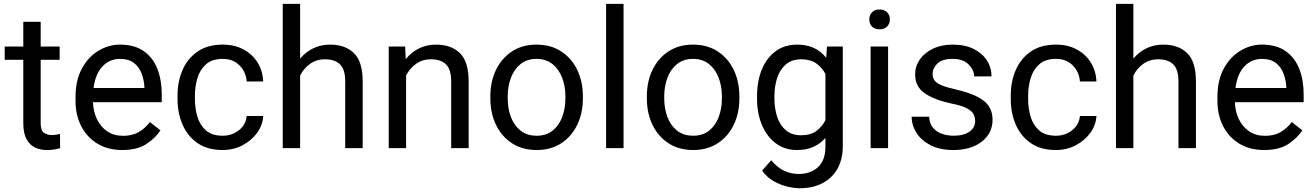

<svg xmlns="http://www.w3.org/2000/svg" viewBox="-20 -770 6833 998"><path d="M290 -528.3V-459H191.4V-130.9Q191.4 -90.3 209.2 -79.1Q227.1 -67.9 249.5 -67.9Q260.7 -67.9 273.2 -70.1Q285.6 -72.3 292 -73.7L292.5 0Q281.7 3.4 264.4 6.6Q247.1 9.8 222.7 9.8Q189.5 9.8 161.6 -3.4Q133.8 -16.6 117.4 -47.6Q101.1 -78.6 101.1 -131.3V-459H4.4V-528.3H101.1V-656.7H191.4V-528.3Z M615.2 9.8Q541.5 9.8 487.1 -22.9Q432.6 -55.7 402.6 -113.5Q372.6 -171.4 372.6 -245.6V-266.1Q372.6 -352.5 405.5 -413.3Q438.5 -474.1 491.5 -506.1Q544.4 -538.1 603.5 -538.1Q679.2 -538.1 727.3 -504.2Q775.4 -470.2 798.1 -411.9Q820.8 -353.5 820.8 -279.3V-238.8H463.4Q464.8 -190.4 483.9 -150.6Q502.9 -110.8 537.4 -87.4Q571.8 -64 620.1 -64Q668 -64 701.2 -83.5Q734.4 -103 759.3 -135.7L814 -92.3Q788.6 -53.2 741.2 -21.7Q693.8 9.8 615.2 9.8ZM603.5 -463.9Q549.8 -463.9 512.7 -424.8Q475.6 -385.7 466.3 -312.5H730.5V-319.3Q728.5 -354.5 716.1 -387.7Q703.6 -420.9 676.8 -442.4Q649.9 -463.9 603.5 -463.9Z M1137.7 -64.5Q1186 -64.5 1222.4 -93.5Q1258.8 -122.6 1262.2 -167H1348.1Q1345.7 -120.1 1316.7 -79.8Q1287.6 -39.6 1240.7 -14.9Q1193.8 9.8 1137.7 9.8Q1058.1 9.8 1006.1 -26.6Q954.1 -63 928.5 -123Q902.8 -183.1 902.8 -253.9V-274.4Q902.8 -345.2 928.5 -405.3Q954.1 -465.3 1006.3 -501.7Q1058.6 -538.1 1137.7 -538.1Q1199.7 -538.1 1246.1 -512.9Q1292.5 -487.8 1319.1 -444.6Q1345.7 -401.4 1348.1 -346.7H1262.2Q1258.8 -395.5 1225.3 -429.7Q1191.9 -463.9 1137.7 -463.9Q1082 -463.9 1050.5 -435.5Q1019 -407.2 1006.1 -363.8Q993.2 -320.3 993.2 -274.4V-253.9Q993.2 -207.5 1005.9 -164.1Q1018.6 -120.6 1050 -92.5Q1081.5 -64.5 1137.7 -64.5Z M1540 -750V-465.3Q1568.4 -499.5 1607.9 -518.8Q1647.5 -538.1 1695.8 -538.1Q1773.9 -538.1 1819.6 -494.1Q1865.2 -450.2 1865.2 -346.2V0H1774.4V-347.2Q1774.4 -409.2 1747.3 -435.5Q1720.2 -461.9 1668.9 -461.9Q1625.5 -461.9 1592.3 -438.5Q1559.1 -415 1540 -377.4V0H1449.7V-750Z M2219.7 -461.9Q2176.3 -461.9 2143.1 -438.5Q2109.9 -415 2090.8 -377.4V0H2000.5V-528.3H2085.9L2088.9 -462.4Q2117.2 -498 2157.2 -518.1Q2197.3 -538.1 2246.6 -538.1Q2324.7 -538.1 2370.4 -494.1Q2416 -450.2 2416 -346.2V0H2325.2V-347.2Q2325.2 -409.2 2298.1 -435.5Q2271 -461.9 2219.7 -461.9Z M2528.8 -258.3V-269.5Q2528.8 -346.2 2558.1 -406.7Q2587.4 -467.3 2641.1 -502.7Q2694.8 -538.1 2768.6 -538.1Q2843.3 -538.1 2897.2 -502.7Q2951.2 -467.3 2980.5 -406.7Q3009.8 -346.2 3009.8 -269.5V-258.3Q3009.8 -182.1 2980.5 -121.3Q2951.2 -60.5 2897.5 -25.4Q2843.8 9.8 2769.5 9.8Q2695.3 9.8 2641.4 -25.4Q2587.4 -60.5 2558.1 -121.3Q2528.8 -182.1 2528.8 -258.3ZM2619.1 -269.5V-258.3Q2619.1 -206.1 2635.7 -161.9Q2652.3 -117.7 2685.8 -91.1Q2719.2 -64.5 2769.5 -64.5Q2819.3 -64.5 2852.5 -91.1Q2885.7 -117.7 2902.3 -161.9Q2918.9 -206.1 2918.9 -258.3V-269.5Q2918.9 -321.3 2902.1 -365.5Q2885.3 -409.7 2852.1 -436.8Q2818.8 -463.9 2768.6 -463.9Q2718.8 -463.9 2685.5 -436.8Q2652.3 -409.7 2635.7 -365.5Q2619.1 -321.3 2619.1 -269.5Z M3221.2 -750V0H3130.4V-750Z M3342.3 -258.3V-269.5Q3342.3 -346.2 3371.6 -406.7Q3400.9 -467.3 3454.6 -502.7Q3508.3 -538.1 3582 -538.1Q3656.7 -538.1 3710.7 -502.7Q3764.6 -467.3 3793.9 -406.7Q3823.2 -346.2 3823.2 -269.5V-258.3Q3823.2 -182.1 3793.9 -121.3Q3764.6 -60.5 3710.9 -25.4Q3657.2 9.8 3583 9.8Q3508.8 9.8 3454.8 -25.4Q3400.9 -60.5 3371.6 -121.3Q3342.3 -182.1 3342.3 -258.3ZM3432.6 -269.5V-258.3Q3432.6 -206.1 3449.2 -161.9Q3465.8 -117.7 3499.3 -91.1Q3532.7 -64.5 3583 -64.5Q3632.8 -64.5 3666 -91.1Q3699.2 -117.7 3715.8 -161.9Q3732.4 -206.1 3732.4 -258.3V-269.5Q3732.4 -321.3 3715.6 -365.5Q3698.7 -409.7 3665.5 -436.8Q3632.3 -463.9 3582 -463.9Q3532.2 -463.9 3499 -436.8Q3465.8 -409.7 3449.2 -365.5Q3432.6 -321.3 3432.6 -269.5Z M3915 -258.3V-268.6Q3915 -349.1 3940.4 -409.9Q3965.8 -470.7 4012.5 -504.4Q4059.1 -538.1 4123.5 -538.1Q4173.8 -538.1 4211.2 -520.5Q4248.5 -502.9 4274.4 -469.7L4278.8 -528.3H4360.8V-11.2Q4360.8 58.6 4332.5 107.9Q4304.2 157.2 4253.7 182.9Q4203.1 208.5 4137.2 208.5Q4109.9 208.5 4073 200Q4036.1 191.4 4000.7 171.1Q3965.3 150.9 3941.4 116.7L3988.8 63Q4022 103 4058.3 118.7Q4094.7 134.3 4130.4 134.3Q4194.3 134.3 4232.4 98.4Q4270.5 62.5 4270.5 -6.8V-53.2Q4244.6 -22.9 4207.8 -6.6Q4170.9 9.8 4122.6 9.8Q4059.1 9.8 4012.5 -25.1Q3965.8 -60.1 3940.4 -120.6Q3915 -181.2 3915 -258.3ZM4005.4 -268.6V-258.3Q4005.4 -206.1 4019.8 -162.4Q4034.2 -118.7 4064.9 -92.8Q4095.7 -66.9 4144.5 -66.9Q4192.9 -66.9 4222.9 -88.9Q4252.9 -110.8 4270.5 -145V-385.7Q4253.4 -418.5 4223.1 -440.2Q4192.9 -461.9 4145.5 -461.9Q4096.2 -461.9 4065.2 -435.5Q4034.2 -409.2 4019.8 -365.2Q4005.4 -321.3 4005.4 -268.6Z M4498.5 -668.5Q4498.5 -690.4 4512 -705.6Q4525.4 -720.7 4551.8 -720.7Q4577.6 -720.7 4591.6 -705.6Q4605.5 -690.4 4605.5 -668.5Q4605.5 -647.5 4591.6 -632.6Q4577.6 -617.7 4551.8 -617.7Q4525.4 -617.7 4512 -632.6Q4498.5 -647.5 4498.5 -668.5ZM4596.2 -528.3V0H4505.4V-528.3Z M5048.8 -140.1Q5048.8 -159.7 5040.3 -176.5Q5031.7 -193.4 5005.6 -207.3Q4979.5 -221.2 4927.2 -231.4Q4838.9 -250 4787.8 -284.4Q4736.8 -318.8 4736.8 -383.8Q4736.8 -425.8 4761 -460.7Q4785.2 -495.6 4829.3 -516.8Q4873.5 -538.1 4932.6 -538.1Q4996.1 -538.1 5041 -515.6Q5085.9 -493.2 5109.9 -455.8Q5133.8 -418.5 5133.8 -373H5043.5Q5043.5 -405.8 5014.9 -434.8Q4986.3 -463.9 4932.6 -463.9Q4876.5 -463.9 4852.1 -439.5Q4827.6 -415 4827.6 -386.2Q4827.6 -366.7 4837.4 -352.5Q4847.2 -338.4 4873.3 -327.1Q4899.4 -315.9 4949.2 -304.7Q5046.9 -282.2 5093 -246.6Q5139.2 -210.9 5139.2 -147Q5139.2 -77.6 5083.3 -33.9Q5027.3 9.8 4935.1 9.8Q4865.2 9.8 4816.9 -15.1Q4768.6 -40 4743.7 -79.6Q4718.8 -119.1 4718.8 -163.1H4809.6Q4811.5 -126 4831.1 -104.2Q4850.6 -82.5 4878.9 -73.5Q4907.2 -64.5 4935.1 -64.5Q4990.2 -64.5 5019.5 -85.9Q5048.8 -107.4 5048.8 -140.1Z M5468.8 -64.5Q5517.1 -64.5 5553.5 -93.5Q5589.8 -122.6 5593.3 -167H5679.2Q5676.8 -120.1 5647.7 -79.8Q5618.7 -39.6 5571.8 -14.9Q5524.9 9.8 5468.8 9.8Q5389.2 9.8 5337.2 -26.6Q5285.2 -63 5259.5 -123Q5233.9 -183.1 5233.9 -253.9V-274.4Q5233.9 -345.2 5259.5 -405.3Q5285.2 -465.3 5337.4 -501.7Q5389.6 -538.1 5468.8 -538.1Q5530.8 -538.1 5577.1 -512.9Q5623.5 -487.8 5650.1 -444.6Q5676.8 -401.4 5679.2 -346.7H5593.3Q5589.8 -395.5 5556.4 -429.7Q5522.9 -463.9 5468.8 -463.9Q5413.1 -463.9 5381.6 -435.5Q5350.1 -407.2 5337.2 -363.8Q5324.2 -320.3 5324.2 -274.4V-253.9Q5324.2 -207.5 5336.9 -164.1Q5349.6 -120.6 5381.1 -92.5Q5412.6 -64.5 5468.8 -64.5Z M5871.1 -750V-465.3Q5899.4 -499.5 5939 -518.8Q5978.5 -538.1 6026.9 -538.1Q6105 -538.1 6150.6 -494.1Q6196.3 -450.2 6196.3 -346.2V0H6105.5V-347.2Q6105.5 -409.2 6078.4 -435.5Q6051.3 -461.9 6000 -461.9Q5956.5 -461.9 5923.3 -438.5Q5890.1 -415 5871.1 -377.4V0H5780.8V-750Z M6550.8 9.8Q6477.1 9.8 6422.6 -22.9Q6368.2 -55.7 6338.1 -113.5Q6308.1 -171.4 6308.1 -245.6V-266.1Q6308.1 -352.5 6341.1 -413.3Q6374 -474.1 6427 -506.1Q6480 -538.1 6539.1 -538.1Q6614.7 -538.1 6662.8 -504.2Q6710.9 -470.2 6733.6 -411.9Q6756.3 -353.5 6756.3 -279.3V-238.8H6398.9Q6400.4 -190.4 6419.4 -150.6Q6438.5 -110.8 6472.9 -87.4Q6507.3 -64 6555.7 -64Q6603.5 -64 6636.7 -83.5Q6669.9 -103 6694.8 -135.7L6749.5 -92.3Q6724.1 -53.2 6676.8 -21.7Q6629.4 9.8 6550.8 9.8ZM6539.1 -463.9Q6485.4 -463.9 6448.2 -424.8Q6411.1 -385.7 6401.9 -312.5H6666V-319.3Q6664.1 -354.5 6651.6 -387.7Q6639.2 -420.9 6612.3 -442.4Q6585.4 -463.9 6539.1 -463.9Z"/></svg>

Font: Vazirmatn UI FD
Style: Regular
Weight: 400
Designer: Saber Rastikerdar
Foundry: Saber Rastikerdar
Version: Version 33.003